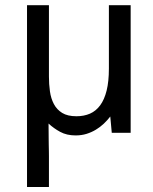

<svg xmlns="http://www.w3.org/2000/svg" viewBox="-20 -518 595 749"><path d="M404.8 -497.6H489.7V0H416L410.2 -63.5Q398.9 -48.8 385 -35.6Q371.1 -22.5 354.2 -12.2Q337.4 -2 317.6 4.2Q297.9 10.3 274.9 10.3Q240.2 10.3 214.6 -3.7Q189 -17.6 169.4 -36.1Q169.4 -4.4 169.9 23.4Q169.9 35.2 170.2 47.6Q170.4 60.1 170.7 71Q170.9 82 170.9 91.1Q170.9 100.1 170.9 105.5V211.4H85.4V-497.6H170.9V-219.2Q170.9 -189.5 174.8 -161.6Q178.7 -133.8 190.2 -112.1Q201.7 -90.3 222.7 -77.4Q243.7 -64.5 278.3 -64.5Q307.6 -64.5 331.1 -74.7Q354.5 -85 370.8 -107.2Q387.2 -129.4 396 -164.8Q404.8 -200.2 404.8 -250.5Z"/></svg>

Font: Shanti
Style: Regular
Weight: 400
Designer: vernon adams
Foundry: vernon adams
Version: Version 1.000